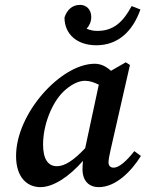

<svg xmlns="http://www.w3.org/2000/svg" viewBox="-20 -755 599 789"><path d="M157 -161C157 -241 192 -330 239 -377C270 -407 302 -423 329 -423C349 -423 368 -416 386 -407L330 -146C281 -94 245 -72 214 -72C179 -72 157 -99 157 -161ZM386 14C457 14 521 -53 559 -114L532 -134C499 -92 469 -66 447 -66C435 -66 426 -73 426 -87C426 -98 429 -116 434 -137L514 -488L497 -499L436 -464C416 -482 395 -493 369 -493C231 -493 46 -290 46 -114C46 -22 95 14 146 14C200 14 265 -30 321 -94C320 -83 319 -72 319 -60C319 -10 347 14 386 14ZM376 -569C464 -569 525 -625 557 -716L521 -730C486 -665 447 -628 380 -628C364 -628 350 -631 336 -637C348 -650 355 -667 355 -685C355 -717 334 -735 309 -735C275 -735 254 -712 245 -683C245 -615 296 -569 376 -569Z"/></svg>

Font: Source Serif Pro Semibold
Style: Italic
Weight: 600
Italic angle: -12°
Designer: Frank Grießhammer
Foundry: Adobe Systems Incorporated
Version: Version 3.001;hotconv 1.0.111;makeotfexe 2.5.65597